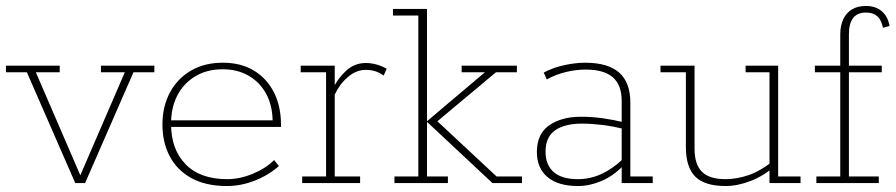

<svg xmlns="http://www.w3.org/2000/svg" viewBox="-20 -613 2999 643"><path d="M232 0 70 -371H0V-393H180V-371H100L255 -12H243L398 -371H318V-393H497V-371H427L265 0Z M740 10Q669 10 621 -16.5Q573 -43 548.5 -89.5Q524 -136 524 -196Q524 -256 549 -303Q574 -350 619.5 -376.5Q665 -403 726 -403Q787 -403 830.5 -376.5Q874 -350 897.5 -303.5Q921 -257 921 -195V-188H548V-210H893Q892 -261 871 -299.5Q850 -338 812.5 -359.5Q775 -381 726 -381Q673 -381 634 -357.5Q595 -334 574 -293.5Q553 -253 553 -201V-196Q553 -113 601.5 -63Q650 -13 741 -13Q783 -13 826.5 -31Q870 -49 898 -77L914 -57Q879 -26 833 -8Q787 10 740 10Z M992 0V-22H1072V-371H987V-393H1101V-310H1091Q1110 -349 1138.5 -375.5Q1167 -402 1205 -402Q1240 -402 1275 -383L1265 -360Q1249 -371 1235 -375Q1221 -379 1205 -379Q1173 -379 1145 -355Q1117 -331 1101 -296V-22H1186V0Z M1410 -22H1480V0H1301V-22H1381V-561H1296V-583H1410V-207L1604 -371H1526V-393H1711V-371H1641L1433 -197L1435 -216L1643 -22H1728V0H1629L1410 -205Z M1916 10Q1849 10 1813.5 -20Q1778 -50 1778 -104Q1778 -165 1819.5 -193.5Q1861 -222 1925 -222Q1963 -222 1998.5 -217Q2034 -212 2076 -202L2062 -195V-275Q2062 -328 2032.5 -354Q2003 -380 1941 -380Q1910 -380 1876 -372Q1842 -364 1811 -347L1801 -370Q1833 -387 1870.5 -395Q1908 -403 1939 -403Q2016 -403 2053.5 -370Q2091 -337 2091 -269V-22H2166V0H2062V-59L2066 -57Q2033 -23 1993.5 -6.5Q1954 10 1916 10ZM1916 -13Q1956 -13 1993.5 -30Q2031 -47 2067 -81L2062 -68V-190L2077 -179Q2035 -190 1998 -194.5Q1961 -199 1929 -199Q1871 -199 1839 -176.5Q1807 -154 1807 -105Q1807 -61 1834 -37Q1861 -13 1916 -13Z M2410 10Q2340 10 2308.5 -21.5Q2277 -53 2277 -120V-371H2192V-393H2306V-115Q2306 -63 2330.5 -38Q2355 -13 2410 -13Q2448 -13 2488.5 -27Q2529 -41 2578 -81L2557 -59V-371H2477V-393H2586V-22H2661V0H2557V-52L2575 -57Q2538 -24 2494 -7Q2450 10 2410 10Z M2714 0V-22H2794V-371H2709V-393H2794V-498Q2794 -528 2804.5 -549.5Q2815 -571 2834 -582Q2853 -593 2880 -593Q2913 -593 2933.5 -575Q2954 -557 2959 -526L2937 -520Q2932 -546 2918 -558.5Q2904 -571 2880 -571Q2851 -571 2837 -552.5Q2823 -534 2823 -499V-393H2933V-371H2823V-22H2923V0Z"/></svg>

Font: Rokkitt Thin
Style: Regular
Weight: 250
Version: Version 3.103